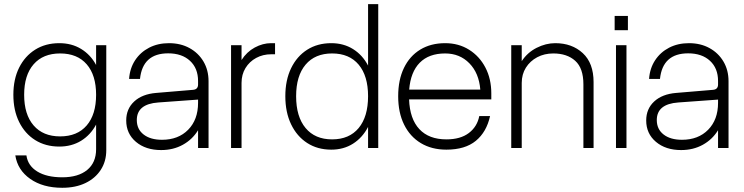

<svg xmlns="http://www.w3.org/2000/svg" viewBox="-20 -720 3619 934"><path d="M497 -500V10.5Q497 65 470.2 106.2Q443.5 147.5 395.5 170.5Q347.5 193.5 283 193.5Q188.5 193.5 127 150.2Q65.5 107 54.5 36H108.5Q115.5 86 161.2 114.2Q207 142.5 283 142.5Q360.5 142.5 404 106.8Q447.5 71 447.5 6V-114Q420.5 -63.5 374.5 -35.2Q328.5 -7 268.5 -7Q201.5 -7 151.2 -38.5Q101 -70 73 -126.8Q45 -183.5 45 -259Q45 -334.5 73 -390.8Q101 -447 151.2 -478.5Q201.5 -510 268.5 -510Q328.5 -510 374.5 -482Q420.5 -454 447.5 -404V-500ZM97.5 -259Q97.5 -163 143.5 -109.8Q189.5 -56.5 272.5 -56.5Q356 -56.5 401.8 -109.8Q447.5 -163 447.5 -259Q447.5 -354.5 401.8 -407.2Q356 -460 272.5 -460Q189.5 -460 143.5 -407.2Q97.5 -354.5 97.5 -259Z M994.5 -325V0H943.5V-86.5Q916 -41.5 869.5 -15.8Q823 10 764 10Q688.5 10 641.2 -30Q594 -70 594 -134Q594 -190.5 633 -226.5Q672 -262.5 740 -268L919 -283Q943.5 -285 943.5 -309V-326Q943.5 -388 904.2 -424.2Q865 -460.5 798 -460.5Q674 -460.5 661 -336H608Q611.5 -387.5 637.2 -426.8Q663 -466 705.5 -488Q748 -510 802 -510Q858.5 -510 901.8 -486.2Q945 -462.5 969.8 -420.8Q994.5 -379 994.5 -325ZM645.5 -136Q645.5 -91.5 678.5 -65.8Q711.5 -40 768 -40Q847.5 -40 895.5 -89Q943.5 -138 943.5 -219.5V-235.5L750 -221.5Q645.5 -214 645.5 -136Z M1104 -500H1155V-428Q1180 -467.5 1219.2 -488.8Q1258.5 -510 1298.5 -510H1318V-456H1299.5Q1259 -456 1226.2 -438.2Q1193.5 -420.5 1174.2 -389Q1155 -357.5 1155 -316.5V0H1104Z M1820 -700V0H1770.5V-102.5Q1743.5 -50.5 1697.5 -21.2Q1651.5 8 1591.5 8Q1524.5 8 1474.2 -24.5Q1424 -57 1396 -115.5Q1368 -174 1368 -252Q1368 -330 1396 -388Q1424 -446 1474.2 -478Q1524.5 -510 1591.5 -510Q1651.5 -510 1697.5 -481.2Q1743.5 -452.5 1770.5 -401V-700ZM1420.5 -252Q1420.5 -152.5 1466.5 -97.2Q1512.5 -42 1595.5 -42Q1679 -42 1724.8 -97.2Q1770.5 -152.5 1770.5 -252Q1770.5 -351 1724.8 -405.5Q1679 -460 1595.5 -460Q1512.5 -460 1466.5 -405.5Q1420.5 -351 1420.5 -252Z M1917 -252Q1917 -331.5 1945 -389.5Q1973 -447.5 2024.5 -478.8Q2076 -510 2145.5 -510Q2211 -510 2261.8 -478.2Q2312.5 -446.5 2341.2 -391.5Q2370 -336.5 2370 -265.5V-236.5H1970Q1973.5 -141.5 2020 -91.8Q2066.5 -42 2151.5 -42Q2220 -42 2260.8 -73Q2301.5 -104 2311.5 -155.5H2364Q2347 -78 2294.8 -35Q2242.5 8 2151.5 8Q2080 8 2027.2 -23.8Q1974.5 -55.5 1945.8 -113.8Q1917 -172 1917 -252ZM2145.5 -460Q2066.5 -460 2022 -415Q1977.5 -370 1970.5 -284H2316.5Q2310 -364.5 2263.2 -412.2Q2216.5 -460 2145.5 -460Z M2467 -500H2518V-422.5Q2545.5 -464.5 2590.2 -487.2Q2635 -510 2681 -510Q2762.5 -510 2815 -461.5Q2867.5 -413 2867.5 -320.5V0H2818V-309.5Q2818 -388.5 2778.2 -424.2Q2738.5 -460 2671.5 -460Q2628 -460 2593.2 -441.5Q2558.5 -423 2538.2 -390.8Q2518 -358.5 2518 -316.5V0H2467Z M2970 -642.5H3034.5V-573H2970ZM2976.5 -500H3027.5V0H2976.5Z M3524 -325V0H3473V-86.5Q3445.5 -41.5 3399 -15.8Q3352.5 10 3293.5 10Q3218 10 3170.8 -30Q3123.5 -70 3123.5 -134Q3123.5 -190.5 3162.5 -226.5Q3201.5 -262.5 3269.5 -268L3448.5 -283Q3473 -285 3473 -309V-326Q3473 -388 3433.8 -424.2Q3394.5 -460.5 3327.5 -460.5Q3203.5 -460.5 3190.5 -336H3137.5Q3141 -387.5 3166.8 -426.8Q3192.5 -466 3235 -488Q3277.5 -510 3331.5 -510Q3388 -510 3431.2 -486.2Q3474.5 -462.5 3499.2 -420.8Q3524 -379 3524 -325ZM3175 -136Q3175 -91.5 3208 -65.8Q3241 -40 3297.5 -40Q3377 -40 3425 -89Q3473 -138 3473 -219.5V-235.5L3279.5 -221.5Q3175 -214 3175 -136Z"/></svg>

Font: Overused Grotesk Light
Style: Regular
Weight: 300
Version: Version 0.004